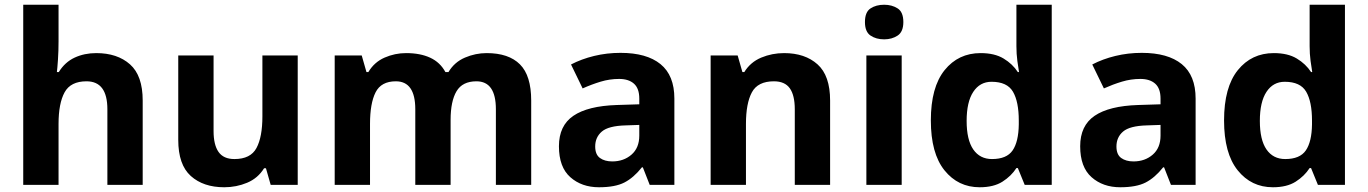

<svg xmlns="http://www.w3.org/2000/svg" viewBox="-20 -780 5772 810"><path d="M227 -605Q227 -565 224.5 -528Q222 -491 220 -476H228Q254 -518 295 -537Q336 -556 386 -556Q475 -556 528.5 -508.5Q582 -461 582 -356V0H433V-319Q433 -437 345 -437Q278 -437 252.5 -390.5Q227 -344 227 -257V0H78V-760H227Z M1236 -546V0H1122L1102 -70H1094Q1068 -28 1022.5 -9Q977 10 926 10Q838 10 785 -37.5Q732 -85 732 -190V-546H881V-227Q881 -169 902 -139Q923 -109 969 -109Q1037 -109 1062 -155.5Q1087 -202 1087 -289V-546Z M2033 -556Q2126 -556 2173.5 -508.5Q2221 -461 2221 -356V0H2072V-319Q2072 -437 1990 -437Q1931 -437 1906 -395Q1881 -353 1881 -274V0H1732V-319Q1732 -437 1650 -437Q1588 -437 1564.5 -390.5Q1541 -344 1541 -257V0H1392V-546H1506L1526 -476H1534Q1559 -518 1602.5 -537Q1646 -556 1693 -556Q1753 -556 1795 -536.5Q1837 -517 1859 -476H1872Q1897 -518 1941.5 -537Q1986 -556 2033 -556Z M2598 -557Q2708 -557 2766.5 -509.5Q2825 -462 2825 -364V0H2721L2692 -74H2688Q2653 -30 2614 -10Q2575 10 2507 10Q2434 10 2386 -32.5Q2338 -75 2338 -163Q2338 -250 2399 -291.5Q2460 -333 2582 -337L2677 -340V-364Q2677 -407 2654.5 -427Q2632 -447 2592 -447Q2552 -447 2514 -435.5Q2476 -424 2438 -407L2389 -508Q2433 -531 2486.5 -544Q2540 -557 2598 -557ZM2619 -251Q2547 -249 2519 -225Q2491 -201 2491 -162Q2491 -128 2511 -113.5Q2531 -99 2563 -99Q2611 -99 2644 -127.5Q2677 -156 2677 -208V-253Z M3288 -556Q3376 -556 3429 -508.5Q3482 -461 3482 -356V0H3333V-319Q3333 -378 3312 -407.5Q3291 -437 3245 -437Q3177 -437 3152 -390.5Q3127 -344 3127 -257V0H2978V-546H3092L3112 -476H3120Q3146 -518 3191.5 -537Q3237 -556 3288 -556Z M3784 -546V0H3635V-546ZM3710 -760Q3743 -760 3767 -744.5Q3791 -729 3791 -687Q3791 -646 3767 -630Q3743 -614 3710 -614Q3676 -614 3652.5 -630Q3629 -646 3629 -687Q3629 -729 3652.5 -744.5Q3676 -760 3710 -760Z M4113 10Q4022 10 3964.5 -61.5Q3907 -133 3907 -272Q3907 -412 3965 -484Q4023 -556 4117 -556Q4176 -556 4214 -533Q4252 -510 4274 -476H4279Q4276 -492 4272 -522.5Q4268 -553 4268 -585V-760H4417V0H4303L4274 -71H4268Q4246 -37 4209 -13.5Q4172 10 4113 10ZM4165 -109Q4227 -109 4252 -145.5Q4277 -182 4278 -255V-271Q4278 -351 4253.5 -393Q4229 -435 4163 -435Q4114 -435 4086 -392.5Q4058 -350 4058 -270Q4058 -190 4086 -149.5Q4114 -109 4165 -109Z M4797 -557Q4907 -557 4965.5 -509.5Q5024 -462 5024 -364V0H4920L4891 -74H4887Q4852 -30 4813 -10Q4774 10 4706 10Q4633 10 4585 -32.5Q4537 -75 4537 -163Q4537 -250 4598 -291.5Q4659 -333 4781 -337L4876 -340V-364Q4876 -407 4853.5 -427Q4831 -447 4791 -447Q4751 -447 4713 -435.5Q4675 -424 4637 -407L4588 -508Q4632 -531 4685.5 -544Q4739 -557 4797 -557ZM4818 -251Q4746 -249 4718 -225Q4690 -201 4690 -162Q4690 -128 4710 -113.5Q4730 -99 4762 -99Q4810 -99 4843 -127.5Q4876 -156 4876 -208V-253Z M5350 10Q5259 10 5201.5 -61.5Q5144 -133 5144 -272Q5144 -412 5202 -484Q5260 -556 5354 -556Q5413 -556 5451 -533Q5489 -510 5511 -476H5516Q5513 -492 5509 -522.5Q5505 -553 5505 -585V-760H5654V0H5540L5511 -71H5505Q5483 -37 5446 -13.5Q5409 10 5350 10ZM5402 -109Q5464 -109 5489 -145.5Q5514 -182 5515 -255V-271Q5515 -351 5490.5 -393Q5466 -435 5400 -435Q5351 -435 5323 -392.5Q5295 -350 5295 -270Q5295 -190 5323 -149.5Q5351 -109 5402 -109Z"/></svg>

Font: Noto Sans NKo Unjoined
Style: Bold
Weight: 700
Designer: Monotype Design Team
Foundry: Monotype Imaging Inc.
Version: Version 2.004